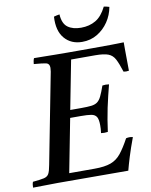

<svg xmlns="http://www.w3.org/2000/svg" viewBox="-110 -985 830 1058"><g transform="rotate(-10 305.0 -456.5)"><path d="M-12 1Q-12 -6 -11 -15Q-10 -24 -7 -31Q36 -35 55.5 -39.5Q75 -44 83 -58.5Q91 -73 97 -107L189 -581Q193 -599 195 -612Q197 -625 197 -633Q197 -656 179.5 -660.5Q162 -665 110 -669Q111 -677 112 -684.5Q113 -692 117 -701Q136 -701 167.5 -700.5Q199 -700 236 -699.5Q273 -699 306 -699H443Q504 -699 547.5 -699.5Q591 -700 619 -701V-657Q619 -630 619.5 -602Q620 -574 620 -542Q604 -539 590 -542Q575 -589 562 -614Q549 -639 524.5 -648.5Q500 -658 451 -658H317L264 -385H325Q361 -385 382 -387.5Q403 -390 416 -399.5Q429 -409 439 -429.5Q449 -450 462 -487Q481 -490 499 -487Q492 -460 483.5 -425Q475 -390 469 -361Q463 -332 457 -297Q451 -262 447 -230Q427 -227 409 -230Q411 -241 411.5 -253Q412 -265 412 -273Q412 -307 403 -321Q394 -335 373.5 -338.5Q353 -342 316 -342H256L198 -43H340Q397 -43 431 -55.5Q465 -68 489 -98Q513 -128 540 -178Q559 -183 578 -178Q556 -119 542.5 -75Q529 -31 521 0Q423 0 323 -0.5Q223 -1 126 -1Q98 -1 57.5 0Q17 1 -12 1ZM297 -914Q300 -862 328 -841.5Q356 -821 402 -821Q449 -821 484.5 -842Q520 -863 545 -914Q553 -913 560.5 -911Q568 -909 575 -907Q567 -862 542 -825Q517 -788 479.5 -765.5Q442 -743 395 -743Q333 -743 296.5 -785.5Q260 -828 265 -907Q274 -909 280.5 -911Q287 -913 297 -914Z"/></g></svg>

Font: Tiro Devanagari Hindi
Style: Italic
Weight: 400
Italic angle: -11°
Designer: Devanagari: John Hudson & Fiona Ross, assisted by Paul Hanslow. Latin: John Hudson with Paul Hanslow, assisted by Kaja S
Foundry: Tiro Typeworks Ltd.
Version: Version 1.52